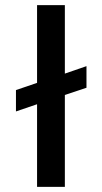

<svg xmlns="http://www.w3.org/2000/svg" viewBox="-20 -726 398 746"><path d="M124 0V-321L42 -293V-376L124 -404V-706H232V-440L316 -469V-385L232 -357V0Z"/></svg>

Font: Bricolage Grotesque 12pt Medium
Style: Regular
Weight: 500
Designer: Mathieu Triay
Foundry: Atelier Triay
Version: Version 1.001; ttfautohint (v1.8.4.7-5d5b);gftools[0.9.33.de